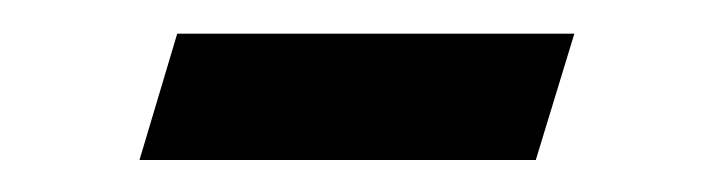

<svg xmlns="http://www.w3.org/2000/svg" viewBox="-20 -320 434 117"><path d="M88 -299.5H330L306.5 -222.5H65Z"/></svg>

Font: Newsreader 6pt
Style: Italic
Weight: 400
Italic angle: -17°
Designer: Hugues Gentile
Foundry: Production Type
Version: Version 1.003; ttfautohint (v1.8.3)